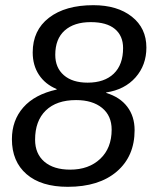

<svg xmlns="http://www.w3.org/2000/svg" viewBox="-20 -718 596 748"><path d="M343.8 -697.8Q437 -697.8 493.7 -653.1Q550.3 -608.4 550.3 -532.7Q550.3 -464.4 508.1 -416.5Q465.8 -368.7 394 -357.9L393.6 -356Q447.3 -339.8 475.8 -302.2Q504.4 -264.6 504.4 -210.9Q504.4 -109.4 435.1 -49.8Q365.7 9.8 244.1 9.8Q140.1 9.8 83.3 -39.6Q26.4 -88.9 26.4 -175.8Q26.4 -249 70.8 -299.6Q115.2 -350.1 200.7 -369.1V-371.1Q156.2 -389.6 131.8 -426.5Q107.4 -463.4 107.4 -513.7Q107.4 -600.1 170.9 -648.9Q234.4 -697.8 343.8 -697.8ZM321.3 -396Q386.7 -396 423.1 -430.9Q459.5 -465.8 459.5 -530.8Q459.5 -578.6 427.5 -605.2Q395.5 -631.8 333.5 -631.8Q268.6 -631.8 231.9 -599.1Q195.3 -566.4 195.3 -504.4Q195.3 -454.1 228.8 -425Q262.2 -396 321.3 -396ZM276.4 -328.1Q200.2 -328.1 158.4 -287.6Q116.7 -247.1 116.7 -173.8Q116.7 -119.1 152.8 -88.1Q189 -57.1 253.4 -57.1Q325.7 -57.1 370.4 -99.1Q415 -141.1 415 -212.9Q415 -267.1 377.7 -297.6Q340.3 -328.1 276.4 -328.1Z"/></svg>

Font: Liberation Sans
Style: Italic
Weight: 400
Italic angle: -12°
Designer: Steve Matteson
Foundry: Ascender Corporation
Version: Version 2.1.5